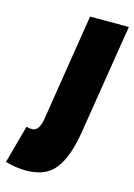

<svg xmlns="http://www.w3.org/2000/svg" viewBox="-242 -612 625 894"><g transform="rotate(15 70.0 -165.0)"><path d="M265 -550 180 -20Q160 103 114.5 161.5Q69 220 -27 220Q-45 220 -72 216.5Q-99 213 -125 205L-75 22Q-66 25 -59.5 25.5Q-53 26 -47 26Q-14 26 -4 -34L78 -550Z"/></g></svg>

Font: Georama Semi Condensed Black
Style: Italic
Weight: 900
Width: 4
Italic angle: -9°
Designer: Jean-Baptiste Levee
Foundry: Production Type
Version: Version 1.000